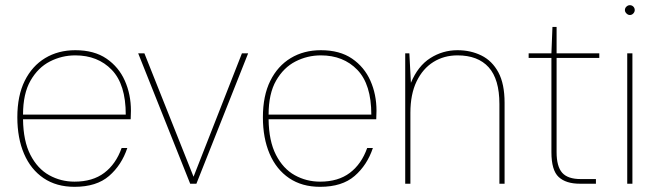

<svg xmlns="http://www.w3.org/2000/svg" viewBox="-20 -710 2538 742"><path d="M268 12Q198 12 148.5 -21.5Q99 -55 73 -115.5Q47 -176 47 -257Q47 -340 75.5 -397.5Q104 -455 154.5 -485.5Q205 -516 271 -516Q344 -516 391.5 -483.5Q439 -451 462.5 -398Q486 -345 486 -282Q486 -272 485.5 -265Q485 -258 485 -249H69Q70 -165 97.5 -111.5Q125 -58 170 -33Q215 -8 268 -8Q338 -8 383 -42Q428 -76 450 -138H472Q450 -72 401.5 -30Q353 12 268 12ZM271 -496Q219 -496 173 -472.5Q127 -449 98 -398.5Q69 -348 69 -267H466Q466 -384 412 -440Q358 -496 271 -496Z M715 0 514 -504H538L728 -27L915 -504H939L739 0Z M1217 12Q1147 12 1097.5 -21.5Q1048 -55 1022 -115.5Q996 -176 996 -257Q996 -340 1024.5 -397.5Q1053 -455 1103.5 -485.5Q1154 -516 1220 -516Q1293 -516 1340.5 -483.5Q1388 -451 1411.5 -398Q1435 -345 1435 -282Q1435 -272 1434.5 -265Q1434 -258 1434 -249H1018Q1019 -165 1046.5 -111.5Q1074 -58 1119 -33Q1164 -8 1217 -8Q1287 -8 1332 -42Q1377 -76 1399 -138H1421Q1399 -72 1350.5 -30Q1302 12 1217 12ZM1220 -496Q1168 -496 1122 -472.5Q1076 -449 1047 -398.5Q1018 -348 1018 -267H1415Q1415 -384 1361 -440Q1307 -496 1220 -496Z M1546 0V-504H1562L1568 -390Q1595 -455 1643 -485.5Q1691 -516 1748 -516Q1799 -516 1840.5 -495.5Q1882 -475 1906 -430.5Q1930 -386 1930 -313V0H1910V-308Q1910 -404 1868.5 -450Q1827 -496 1748 -496Q1696 -496 1655 -470.5Q1614 -445 1590 -395.5Q1566 -346 1566 -274V0Z M2221 0Q2167 0 2139 -26Q2111 -52 2111 -122V-486H2023V-504H2111L2115 -606H2131V-504H2296V-486H2131V-122Q2131 -67 2152.5 -42.5Q2174 -18 2224 -18H2283V0Z M2414 -652Q2407 -652 2401 -658Q2395 -664 2395 -671Q2395 -679 2401 -684.5Q2407 -690 2414 -690Q2422 -690 2427.5 -684.5Q2433 -679 2433 -671Q2433 -664 2427.5 -658Q2422 -652 2414 -652ZM2404 0V-504H2424V0Z"/></svg>

Font: DM Sans Thin
Style: Regular
Weight: 100
Designer: Colophon Foundry, Jonny Pinhorn
Foundry: Colophon Foundry
Version: Version 4.004; ttfautohint (v1.8.4.7-5d5b)